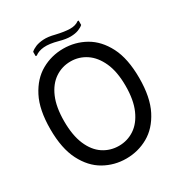

<svg xmlns="http://www.w3.org/2000/svg" viewBox="-190 -948 1033 1096"><g transform="rotate(-30 326.5 -400.5)"><path d="M33 -350Q33 -478 74 -557.5Q115 -637 181.5 -674.5Q248 -712 326 -712Q404 -712 470.5 -674.5Q537 -637 578 -557.5Q619 -478 619 -350Q619 -223 578 -143Q537 -63 470.5 -25.5Q404 12 326 12Q248 12 181.5 -25.5Q115 -63 74 -143Q33 -223 33 -350ZM124 -350Q124 -257 150.5 -195Q177 -133 223 -102.5Q269 -72 326 -72Q382 -72 428 -102.5Q474 -133 501.5 -195Q529 -257 529 -350Q529 -444 501 -505.5Q473 -567 427 -597.5Q381 -628 326 -628Q269 -628 223 -597Q177 -566 150.5 -504.5Q124 -443 124 -350ZM326 -762Q271 -777 235 -774Q199 -771 176 -753L169 -754V-782Q182 -794 202.5 -802.5Q223 -811 254 -813Q285 -815 327 -804Q382 -791 417.5 -790.5Q453 -790 476 -807H483V-778Q471 -767 450 -759Q429 -751 399 -750.5Q369 -750 326 -762Z"/></g></svg>

Font: Phudu Light
Style: Regular
Weight: 400
Version: Version 1.005;gftools[0.9.23]